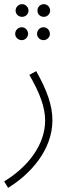

<svg xmlns="http://www.w3.org/2000/svg" viewBox="-33 -673 344 923"><path d="M73 -592C90 -592 104 -605 104 -622C104 -639 90 -653 73 -653C56 -653 42 -639 42 -622C42 -605 56 -592 73 -592ZM178 -592C194 -592 208 -605 208 -622C208 -639 194 -653 178 -653C160 -653 147 -639 147 -622C147 -605 160 -592 178 -592ZM72 -480C88 -480 102 -494 102 -510C102 -528 88 -542 72 -542C54 -542 40 -528 40 -510C40 -494 54 -480 72 -480ZM176 -480C193 -480 207 -494 207 -510C207 -528 193 -542 176 -542C159 -542 145 -528 145 -510C145 -494 159 -480 176 -480ZM6 230C112 165 219 49 219 -95C219 -166 193 -239 141 -331L108 -313C158 -227 184 -157 184 -94C184 21 104 128 -13 199Z"/></svg>

Font: Noto Sans Arabic UI Cn XLt
Style: Regular
Weight: 200
Width: 3
Designer: Monotype Design Team, Nadine Chahine and Nizar Qandah
Foundry: Monotype Imaging Inc.
Version: Version 2.010